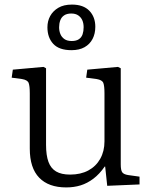

<svg xmlns="http://www.w3.org/2000/svg" viewBox="-20 -804 661 838"><path d="M269 14Q192 14 151 -28.5Q110 -71 110 -155V-397Q110 -429 105 -442Q100 -455 76 -459L31 -465L36 -500L170 -512L181 -506V-172Q181 -126 191.5 -97.5Q202 -69 225 -55.5Q248 -42 286 -42Q332 -42 365.5 -60Q399 -78 417.5 -111Q436 -144 436 -187V-397Q436 -429 431 -442Q426 -455 402 -459L356 -465L361 -500L495 -512L507 -506V-87Q507 -61 513.5 -52Q520 -43 539 -40L589 -33V1L448 7L439 -77H437Q414 -44 387.5 -24Q361 -4 332 5Q303 14 269 14ZM292 -585Q238 -585 212.5 -612.5Q187 -640 187 -685Q187 -712 199 -734Q211 -756 234.5 -770Q258 -784 294 -784Q344 -784 370 -757Q396 -730 396 -687Q396 -657 384 -634Q372 -611 349 -598Q326 -585 292 -585ZM293 -625Q313 -625 324.5 -633Q336 -641 340.5 -654.5Q345 -668 345 -685Q345 -702 339.5 -715Q334 -728 322 -736.5Q310 -745 291 -745Q272 -745 260 -737Q248 -729 243 -715Q238 -701 238 -685Q238 -669 243.5 -655.5Q249 -642 261 -633.5Q273 -625 293 -625Z"/></svg>

Font: Literata 18pt Light
Style: Regular
Weight: 300
Designer: Latin by Veronika Burian and Jose Scaglione. Greek by Irene Vlachou. Cyrillic by Vera Evstafieva.
Foundry: TypeTogether
Version: Version 3.103;gftools[0.9.29]